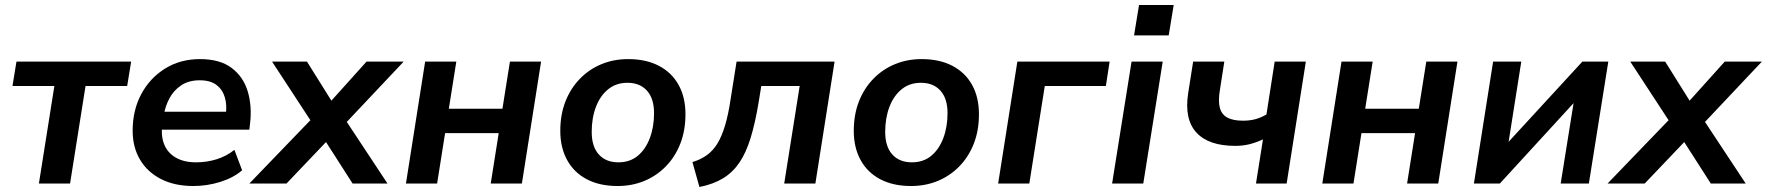

<svg xmlns="http://www.w3.org/2000/svg" viewBox="-20 -736 7086 770"><path d="M136 0 198 -391H30L46 -489H506L490 -391H323L261 0Z M755 10Q681 10 626.5 -17.5Q572 -45 542 -95Q512 -145 512 -212Q512 -294 546.5 -358.5Q581 -423 642 -461Q703 -499 782 -499Q862 -499 909 -463.5Q956 -428 973.5 -369.5Q991 -311 983 -242L980 -216H612L622 -288H902L885 -273Q891 -313 882 -344.5Q873 -376 848.5 -395Q824 -414 781 -414Q737 -414 707 -394Q677 -374 660 -342.5Q643 -311 637 -275L632 -244Q624 -195 637.5 -159.5Q651 -124 684 -104.5Q717 -85 766 -85Q810 -85 849.5 -97.5Q889 -110 920 -135L951 -53Q916 -23 863.5 -6.5Q811 10 755 10Z M980 0 1246 -276 1245 -223 1071 -489H1211L1323 -310H1289L1450 -489H1599L1349 -224V-280L1534 0H1394L1271 -192L1311 -191L1129 0Z M1608 0 1685 -489H1810L1780 -300H1995L2025 -489H2150L2073 0H1948L1980 -202H1765L1733 0Z M2457 10Q2385 10 2333.5 -17Q2282 -44 2254.5 -94Q2227 -144 2227 -211Q2227 -277 2248 -330Q2269 -383 2306.5 -421Q2344 -459 2393 -479Q2442 -499 2499 -499Q2571 -499 2622.5 -472Q2674 -445 2701.5 -395.5Q2729 -346 2729 -278Q2729 -212 2708 -159Q2687 -106 2649.5 -68Q2612 -30 2563 -10Q2514 10 2457 10ZM2460 -85Q2506 -85 2537.5 -111Q2569 -137 2586 -182Q2603 -227 2603 -282Q2603 -341 2574.5 -372.5Q2546 -404 2496 -404Q2451 -404 2419 -378Q2387 -352 2370 -307.5Q2353 -263 2353 -207Q2353 -148 2381.5 -116.5Q2410 -85 2460 -85Z M2785 14 2757 -86Q2790 -96 2815 -114Q2840 -132 2857.5 -161Q2875 -190 2888 -233.5Q2901 -277 2910 -338L2934 -489H3327L3250 0H3125L3187 -391H3033L3023 -329Q3009 -244 2990.5 -183.5Q2972 -123 2945 -83.5Q2918 -44 2879 -20.5Q2840 3 2785 14Z M3634 10Q3562 10 3510.5 -17Q3459 -44 3431.5 -94Q3404 -144 3404 -211Q3404 -277 3425 -330Q3446 -383 3483.5 -421Q3521 -459 3570 -479Q3619 -499 3676 -499Q3748 -499 3799.5 -472Q3851 -445 3878.5 -395.5Q3906 -346 3906 -278Q3906 -212 3885 -159Q3864 -106 3826.5 -68Q3789 -30 3740 -10Q3691 10 3634 10ZM3637 -85Q3683 -85 3714.5 -111Q3746 -137 3763 -182Q3780 -227 3780 -282Q3780 -341 3751.5 -372.5Q3723 -404 3673 -404Q3628 -404 3596 -378Q3564 -352 3547 -307.5Q3530 -263 3530 -207Q3530 -148 3558.5 -116.5Q3587 -85 3637 -85Z M3983 0 4060 -489H4430L4415 -391H4170L4108 0Z M4528 -594 4548 -716H4687L4667 -594ZM4440 0 4518 -489H4643L4565 0Z M5017 0 5045 -177Q5017 -164 4990.5 -157.5Q4964 -151 4934 -151Q4827 -151 4778 -204.5Q4729 -258 4745 -362L4765 -489H4890L4872 -373Q4865 -331 4872 -304Q4879 -277 4902 -264.5Q4925 -252 4965 -252Q4992 -252 5014.5 -258Q5037 -264 5059 -277L5092 -489H5217L5140 0Z M5283 0 5360 -489H5485L5455 -300H5670L5700 -489H5825L5748 0H5623L5655 -202H5440L5408 0Z M5891 0 5968 -489H6081L6024 -128H5994L6326 -489H6430L6352 0H6239L6297 -362H6327L5995 0Z M6427 0 6693 -276 6692 -223 6518 -489H6658L6770 -310H6736L6897 -489H7046L6796 -224V-280L6981 0H6841L6718 -192L6758 -191L6576 0Z"/></svg>

Font: Nunito Sans 12pt
Style: Bold Italic
Weight: 700
Italic angle: -9°
Designer: Vernon Adams
Foundry: Vernon Adams
Version: Version 3.101;gftools[0.9.27]